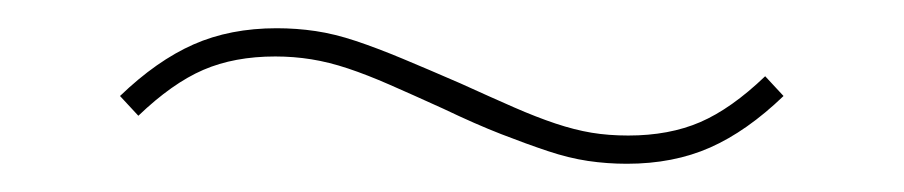

<svg xmlns="http://www.w3.org/2000/svg" viewBox="-20 -372 640 136"><path d="M424 -256Q410 -256 396.5 -258Q383 -260 368 -265Q353 -270 335 -277Q317 -284 294 -295Q272 -305 256 -312Q240 -319 226.5 -323.5Q213 -328 200.5 -330Q188 -332 175 -332Q146 -332 124 -322.5Q102 -313 78 -290L65 -304Q91 -329 117 -340.5Q143 -352 176 -352Q190 -352 203.5 -350Q217 -348 232 -343Q247 -338 265 -330.5Q283 -323 306 -313Q328 -303 344 -296Q360 -289 373.5 -284.5Q387 -280 399 -278Q411 -276 425 -276Q454 -276 476 -285.5Q498 -295 522 -318L535 -304Q509 -279 483 -267.5Q457 -256 424 -256Z"/></svg>

Font: IBM Plex Sans Arabic Thin
Style: Regular
Weight: 100
Designer: Mike Abbink, Paul van der Laan, Pieter van Rosmalen, Wael Morcos, Khajak Apelian
Foundry: Bold Monday
Version: Version 1.101